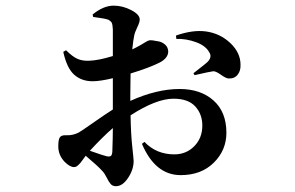

<svg xmlns="http://www.w3.org/2000/svg" viewBox="-20 -598 1040 677"><path d="M356.4 -46.9Q367.2 -44.9 371.1 -48.3Q375 -51.8 376 -61.5Q377.9 -114.3 377.9 -146.5Q341.8 -115.2 296.9 -66.4Q343.8 -49.8 356.4 -46.9ZM439.5 -261.7V-242.2Q532.2 -284.2 613.3 -284.2Q687.5 -284.2 732.9 -243.7Q778.3 -203.1 778.3 -129.9Q778.3 -68.4 733.9 -24.4Q689.5 19.5 617.2 19.5Q527.3 19.5 480.5 -90.8L489.3 -97.7Q531.2 -53.7 594.7 -53.7Q636.7 -53.7 665 -82.5Q693.4 -111.3 693.4 -155.3Q693.4 -195.3 668.5 -222.7Q643.6 -250 591.8 -250Q531.2 -250 440.4 -191.4Q441.4 -127 446.3 -81.5Q451.2 -36.1 451.2 -30.3Q451.2 0 431.6 29.3Q412.1 58.6 388.7 58.6Q377 58.6 370.1 50.8Q363.3 43 356 27.8Q348.6 12.7 340.8 4.9Q326.2 -11.7 282.2 -48.8Q278.3 -43.9 272.9 -36.1Q267.6 -28.3 264.6 -24.9Q261.7 -21.5 257.3 -17.1Q252.9 -12.7 249 -10.7Q245.1 -8.8 241.2 -8.8Q226.6 -8.8 208 -27.3Q185.5 -50.8 185.5 -82Q185.5 -106.4 191.4 -114.3Q197.3 -122.1 213.9 -121.1Q237.3 -120.1 257.8 -130.9Q266.6 -135.7 309.1 -165.5Q351.6 -195.3 377.9 -211.9V-322.3Q333 -311.5 306.6 -311.5Q267.6 -311.5 241.7 -334.5Q215.8 -357.4 203.1 -415L212.9 -420.9Q235.4 -398.4 252.9 -390.6Q270.5 -382.8 293.9 -383.8Q327.1 -384.8 377.9 -400.4V-494.1Q377 -511.7 374 -517.6Q371.1 -523.4 362.3 -528.3Q349.6 -533.2 308.6 -538.1L306.6 -546.9Q344.7 -578.1 380.9 -578.1Q412.1 -578.1 442.4 -562.5Q472.7 -546.9 472.7 -529.3Q472.7 -519.5 463.9 -501.5Q455.1 -483.4 453.1 -471.7Q450.2 -459 446.3 -423.8Q460.9 -430.7 474.6 -438.5Q488.3 -446.3 495.1 -450.7Q502 -455.1 504.9 -455.1Q507.8 -457 518.6 -455.6Q529.3 -454.1 541 -451.7Q552.7 -449.2 562.5 -440.4Q572.3 -431.6 573.2 -417Q573.2 -393.6 543.9 -377.9Q507.8 -359.4 440.4 -338.9Q440.4 -324.2 439.9 -298.8Q439.5 -273.4 439.5 -261.7ZM601.6 -460.9 600.6 -472.7Q659.2 -493.2 705.1 -487.3Q755.9 -480.5 792 -446.3Q828.1 -412.1 828.1 -370.1Q829.1 -348.6 817.9 -334.5Q806.6 -320.3 786.1 -321.3Q777.3 -321.3 758.8 -334.5Q740.2 -347.7 731.4 -346.7Q721.7 -345.7 666 -333L662.1 -339.8Q709 -376 713.9 -381.8Q727.5 -397.5 718.8 -412.1Q706.1 -436.5 671.4 -449.2Q636.7 -461.9 601.6 -460.9Z"/></svg>

Font: GenRyuMin TW TTF Bold
Style: Regular
Weight: 700
Version: Version 1.300